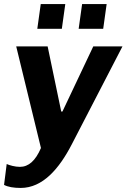

<svg xmlns="http://www.w3.org/2000/svg" viewBox="-21 -740 624 947"><path d="M180 -720 163 -598H284L301 -720ZM384 -720 367 -598H488L505 -720ZM333 -28 583 -511H439L287 -190H281L214 -511H59L181 -10C154 53 120 83 77 83C53 83 25 75 12 69L-1 172C18 182 46 187 81 187C190 187 271 92 333 -28Z"/></svg>

Font: Chivo
Style: Bold Italic
Weight: 700
Italic angle: -8°
Designer: Hector Gatti
Foundry: Omnibus-Type
Version: Version 1.003;PS 001.003;hotconv 1.0.70;makeotf.lib2.5.58329